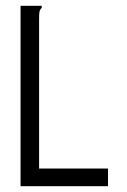

<svg xmlns="http://www.w3.org/2000/svg" viewBox="-20 -643 440 663"><path d="M51 -623H124V-616Q118 -610 116.5 -603Q115 -596 115 -579V-61H353V0H51Z"/></svg>

Font: Inconsolata Condensed
Style: Regular
Weight: 400
Width: 3
Monospace: yes
Designer: Raph Levien, Cyreal, Brenton Simpson
Foundry: Raph Levien, Cyreal, Google
Version: Version 3.000; ttfautohint (v1.8.2.53-6de2)